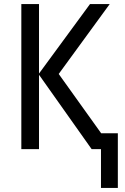

<svg xmlns="http://www.w3.org/2000/svg" viewBox="-20 -734 613 945"><path d="M423 -714 172 -372V-714H85V0H172V-366L431 0H477V191H560V-78H478L269 -370L520 -714Z"/></svg>

Font: Noto Sans UI SemiCondensed
Style: Regular
Weight: 400
Width: 4
Designer: Monotype Design Team
Foundry: Monotype Imaging Inc.
Version: 1.001